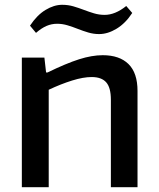

<svg xmlns="http://www.w3.org/2000/svg" viewBox="-20 -780 661 800"><path d="M105 -673Q134 -717 169.5 -738.5Q205 -760 239 -760Q264 -760 286 -753.5Q308 -747 329 -739Q350 -731 371.5 -724.5Q393 -718 416 -718Q460 -718 506 -755L531 -726Q503 -683 466 -660.5Q429 -638 393 -638Q370 -638 348 -644.5Q326 -651 304.5 -659.5Q283 -668 261.5 -674.5Q240 -681 218 -681Q195 -681 174 -672Q153 -663 130 -643ZM71 -540H165L172 -478H178Q256 -516 309.5 -533Q363 -550 408 -550Q478 -550 515.5 -513Q553 -476 553 -401V0H442V-364Q442 -415 422.5 -437Q403 -459 362 -459Q327 -459 280.5 -444.5Q234 -430 183 -406V0H71Z"/></svg>

Font: EncodeSans
Style: Medium
Weight: 500
Designer: Pablo Impallari, Andres Torresi
Foundry: Pablo Impallari, Andres Torresi
Version: Version 1.000; ttfautohint (v1.4.1)